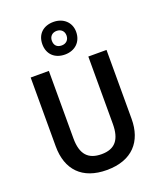

<svg xmlns="http://www.w3.org/2000/svg" viewBox="-178 -1109 1029 1230"><g transform="rotate(-20 336.5 -494.5)"><path d="M336 -777C404 -777 452 -821 452 -890C452 -956 402 -999 336 -999C267 -999 221 -957 221 -888C221 -820 267 -777 336 -777ZM336 -839C303 -839 286 -858 286 -889C286 -919 307 -938 336 -938C365 -938 386 -919 386 -889C386 -858 365 -839 336 -839ZM595 -244V-714H471V-255C471 -149 430 -97 338 -97C248 -97 202 -144 202 -254V-714H78V-245C78 -85 168 10 335 10C509 10 595 -91 595 -244Z"/></g></svg>

Font: Noto Sans Myanmar SemiCondensed SemiBold
Style: Regular
Weight: 600
Width: 4
Designer: Monotype Design Team
Foundry: Monotype Imaging Inc.
Version: Version 2.107